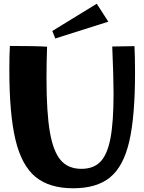

<svg xmlns="http://www.w3.org/2000/svg" viewBox="-20 -1003 773 1028"><path d="M30 -629Q30 -714 33 -757Q169 -757 232 -753Q229 -662 229 -584Q229 -401 247 -296.5Q265 -192 305 -145.5Q345 -99 416 -99Q481 -99 518 -137.5Q555 -176 571.5 -263Q588 -350 588 -502Q588 -589 581 -754L700 -756Q703 -698 703 -614Q703 -379 672 -245.5Q641 -112 569.5 -53.5Q498 5 372 5Q244 5 170 -56Q96 -117 63 -254Q30 -391 30 -629ZM260 -837 498 -983 560 -887 276 -797Z"/></svg>

Font: Otomanopee
Style: Regular
Weight: 400
Designer: Das Ende der Wildnis
Foundry: Gutenberg Labo
Version: Version 3.000